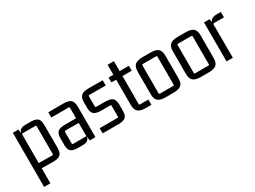

<svg xmlns="http://www.w3.org/2000/svg" viewBox="-50 -1257 2772 2088"><g transform="rotate(-30 1336.5 -212.5)"><path d="M136 190H57V-490H126L136 -432L130 -405Q130 -452 150 -474.5Q170 -497 217 -497H286Q344 -497 370 -475Q396 -453 396 -395V-103Q396 -43 369 -20Q342 3 279 3L136 1ZM136 -423V-53L126 -64L308 -62Q317 -62 317 -71V-423Q317 -432 308 -432H145Q136 -432 136 -423Z M650 7H585Q528 7 501.5 -15.5Q475 -38 475 -95V-177Q475 -238 502 -260.5Q529 -283 592 -283H741V-225H563Q553 -225 553 -215V-67Q553 -58 563 -58H731V-415Q731 -425 722 -425L502 -424V-490L692 -491Q755 -491 783 -467.5Q811 -444 811 -381V0H741L731 -58L737 -85Q737 -38 717.5 -15.5Q698 7 650 7Z M1102 4H900V-61H1125Q1134 -61 1134 -70V-209Q1134 -218 1125 -218H1010Q947 -218 919.5 -241Q892 -264 892 -324V-388Q892 -450 920.5 -473.5Q949 -497 1011 -497L1189 -496V-430L982 -431Q972 -431 972 -421V-290Q972 -281 982 -281H1095Q1159 -281 1186 -258.5Q1213 -236 1213 -175V-99Q1213 -41 1187 -18.5Q1161 4 1102 4Z M1514 -490V-428H1388L1398 -438V-75Q1398 -66 1407 -66H1514V0H1444Q1378 0 1348.5 -25Q1319 -50 1319 -111V-438L1329 -428H1259V-490H1329L1319 -480V-615H1398V-480L1388 -490Z M1824 -431H1654Q1644 -431 1644 -421V-69Q1644 -59 1654 -59H1824Q1833 -59 1833 -69V-421Q1833 -431 1824 -431ZM1565 -104V-386Q1565 -448 1594.5 -472.5Q1624 -497 1689 -497H1789Q1855 -497 1884 -472.5Q1913 -448 1913 -386V-104Q1913 -43 1884 -18Q1855 7 1789 7H1689Q1624 7 1594.5 -18Q1565 -43 1565 -104Z M2266 -431H2096Q2086 -431 2086 -421V-69Q2086 -59 2096 -59H2266Q2275 -59 2275 -69V-421Q2275 -431 2266 -431ZM2007 -104V-386Q2007 -448 2036.5 -472.5Q2066 -497 2131 -497H2231Q2297 -497 2326 -472.5Q2355 -448 2355 -386V-104Q2355 -43 2326 -18Q2297 7 2231 7H2131Q2066 7 2036.5 -18Q2007 -43 2007 -104Z M2618 -497H2673V-429H2546Q2536 -429 2536 -420L2537 0H2458L2457 -490H2527L2536 -432L2527 -405Q2527 -452 2548.5 -474.5Q2570 -497 2618 -497Z"/></g></svg>

Font: Gemunu Libre ExtraLight
Style: Regular
Weight: 400
Version: Version 1.100